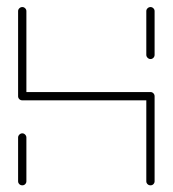

<svg xmlns="http://www.w3.org/2000/svg" viewBox="-20 -539 502 558"><path d="M44.8 -0.4Q39.6 -0.4 36.1 -3.9Q32.6 -7.4 32.6 -12.2V-139.3Q32.6 -144.1 36.3 -147.8Q40 -151.5 44.8 -151.5Q49.6 -151.5 53.1 -147.8Q56.7 -144.1 56.7 -139.3V-12.2Q56.7 -7.4 53.3 -3.9Q50 -0.4 44.8 -0.4ZM44.8 -518.5Q49.6 -518.5 53.1 -515Q56.7 -511.5 56.7 -506.7V-259.3Q56.7 -254.4 53.3 -250.9Q50 -247.4 44.8 -247.4Q39.6 -247.4 36.1 -250.9Q32.6 -254.4 32.6 -259.3V-506.7Q32.6 -511.5 36.3 -515Q40 -518.5 44.8 -518.5ZM417.4 -247.4H44.8V-271.5H417.4ZM417.4 -271.5Q422.2 -271.5 425.7 -268Q429.3 -264.4 429.3 -259.3V-12.2Q429.3 -7.4 425.9 -3.9Q422.6 -0.4 417.4 -0.4Q412.2 -0.4 408.7 -3.9Q405.2 -7.4 405.2 -12.2V-259.3Q405.2 -264.4 408.9 -268Q412.6 -271.5 417.4 -271.5ZM417.4 -367.4Q412.6 -367.4 408.9 -371.1Q405.2 -374.8 405.2 -379.6V-506.7Q405.2 -511.5 408.9 -515Q412.6 -518.5 417.4 -518.5Q422.2 -518.5 425.7 -515Q429.3 -511.5 429.3 -506.7V-379.6Q429.3 -374.4 425.7 -370.9Q422.2 -367.4 417.4 -367.4Z"/></svg>

Font: 26F Galaxy Hebrew Thin
Style: Regular
Weight: 100
Designer: C₂₉H₂₅N₃O₅
Version: Version 1.000